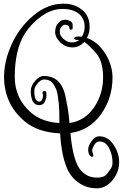

<svg xmlns="http://www.w3.org/2000/svg" viewBox="-20 -703 666 1041"><path d="M599 262Q561 318 505 318Q449 318 405.5 287Q362 256 342 206Q313 137 306 20Q185 15 114 -45Q2 -139 2 -287Q2 -371 42.5 -461.5Q83 -552 159.5 -617.5Q236 -683 324 -683Q385 -683 425.5 -649.5Q466 -616 466 -557Q466 -524 451 -497Q511 -476 550.5 -413Q590 -350 590 -282Q590 -171 527.5 -83.5Q465 4 362 18Q373 147 406 203Q419 226 444 243Q469 260 508 260Q547 260 563 236Q569 227 573 222Q577 217 580 212.5Q583 208 584.5 204.5Q586 201 588 196Q590 189 590 177Q590 136 571.5 100Q553 64 519 64Q502 64 491 83Q480 102 480 110.5Q480 119 482 124Q491 147 479.5 147Q468 147 461 129Q458 121 458 105.5Q458 90 476 63Q494 36 519 36Q565 36 595.5 81.5Q626 127 626 175Q626 223 599 262ZM493 -424Q489 -428 480 -437.5Q471 -447 466 -452Q455 -463 437 -476Q410 -446 373 -446Q336 -446 307.5 -473Q279 -500 279 -529.5Q279 -559 295 -577.5Q311 -596 333 -596Q348 -596 364 -587Q374 -579 374 -567Q374 -555 374 -550Q374 -545 369.5 -543Q365 -541 360.5 -543Q356 -545 356 -551Q356 -567 334 -569Q322 -569 313 -558Q304 -547 304 -528.5Q304 -510 325 -491.5Q346 -473 369.5 -473Q393 -473 409 -486Q388 -486 384 -491Q380 -496 385 -500.5Q390 -505 403 -505Q416 -505 424 -504Q439 -529 439 -557Q439 -604 406 -629.5Q373 -655 316.5 -654.5Q260 -654 205.5 -615.5Q151 -577 114 -520Q60 -432 60 -286Q60 -167 151 -90Q210 -41 302 -36Q302 -116 299 -140Q296 -164 293 -185Q290 -206 284.5 -219Q279 -232 270 -246Q254 -272 218 -272Q202 -272 184 -251Q166 -230 166 -211Q166 -152 192 -152Q203 -152 208 -163Q213 -174 213 -182.5Q213 -191 211 -197.5Q209 -204 213 -207.5Q217 -211 223 -210Q229 -209 230 -203H231Q232 -196 232 -184.5Q232 -173 224 -153Q216 -133 192 -133Q147 -133 147 -211Q147 -237 170 -264Q193 -291 218 -291Q310 -291 334 -185Q349 -111 350 -99Q351 -87 357 -36Q440 -48 489.5 -120Q539 -192 539 -285Q539 -378 493 -424Z"/></svg>

Font: Ruge Boogie
Style: Regular
Weight: 400
Version: Version 1.003